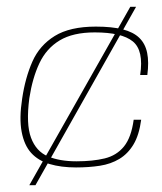

<svg xmlns="http://www.w3.org/2000/svg" viewBox="-20 -543 475 563"><path d="M203 -52Q159 -52 125.5 -62Q92 -72 71.5 -94.5Q51 -117 43.5 -156.5Q36 -196 45 -254Q54 -315 75 -362.5Q96 -410 140.5 -437.5Q185 -465 261 -465Q308 -465 339.5 -457Q371 -449 388.5 -432Q406 -415 411.5 -388Q417 -361 412 -323H391Q402 -395 369.5 -421.5Q337 -448 258 -448Q194 -448 155 -424.5Q116 -401 95.5 -357.5Q75 -314 66 -255Q56 -179 71 -139Q86 -99 120.5 -84.5Q155 -70 204 -70Q252 -70 287 -78.5Q322 -87 343.5 -113.5Q365 -140 372 -192H394Q388 -147 371.5 -119.5Q355 -92 330 -77Q305 -62 273 -57Q241 -52 203 -52ZM66 0 362 -523H379L84 0Z"/></svg>

Font: Genos Thin Thin
Style: Italic
Weight: 250
Italic angle: -8°
Version: Version 1.010